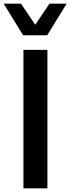

<svg xmlns="http://www.w3.org/2000/svg" viewBox="-62 -1020 381 1040"><path d="M-42 -1000H51.8L128.9 -886.2L206.1 -1000H298.8L193.8 -829.1H63ZM64.9 -750H194.8V0H64.9Z"/></svg>

Font: Oakes Grotesk
Style: SemiBold
Weight: 600
Designer: Samuel Oakes
Foundry: Samuel Oakes
Version: Version 1.0 | wf-rip DC20170320